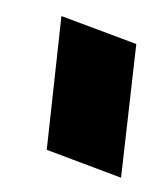

<svg xmlns="http://www.w3.org/2000/svg" viewBox="-33 -731 284 324"><g transform="rotate(5 109.5 -568.5)"><path d="M183 -437 54 -473 59 -700 189 -664Z"/></g></svg>

Font: Blaka Hollow
Style: Regular
Weight: 400
Designer: Mohamed Gaber
Foundry: Kief Type Foundry
Version: Version 1.003; ttfautohint (v1.8.4.7-5d5b)